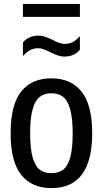

<svg xmlns="http://www.w3.org/2000/svg" viewBox="-20 -954 527 984"><path d="M34.5 -270.5Q34.5 -416.5 88.2 -484.5Q142 -552.5 243.5 -552.5Q344 -552.5 398.2 -484Q452.5 -415.5 452.5 -271Q452.5 10 243.5 10Q143 10 88.8 -57.8Q34.5 -125.5 34.5 -270.5ZM352.5 -269Q352.5 -349 339.5 -394.5Q326.5 -440 303 -458Q279.5 -476 243.5 -476Q208 -476 184.2 -458Q160.5 -440 147.5 -395.2Q134.5 -350.5 134.5 -272.5Q134.5 -192.5 147.2 -147.5Q160 -102.5 183.5 -84.5Q207 -66.5 243.5 -66.5Q279.5 -66.5 303.2 -84.2Q327 -102 339.8 -146.5Q352.5 -191 352.5 -269ZM236 -687Q216.5 -697 203 -702Q189.5 -707 176 -707Q153 -707 134.5 -697.2Q116 -687.5 97.5 -667V-736.5Q128 -771.5 176.5 -771.5Q194.5 -771.5 211 -765.8Q227.5 -760 251.5 -748.5Q271.5 -738.5 284.8 -733.8Q298 -729 311.5 -729Q334.5 -729 353 -738.5Q371.5 -748 389.5 -768.5V-699Q360 -664 310.5 -664Q292.5 -664 276.5 -669.8Q260.5 -675.5 236 -687ZM97.5 -867.5V-934H389.5V-867.5Z"/></svg>

Font: Encode Sans Condensed Medium
Style: Regular
Weight: 500
Width: 3
Designer: Multiple Designers
Foundry: Impallari Type
Version: Version 2.000